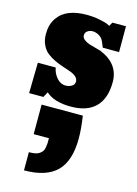

<svg xmlns="http://www.w3.org/2000/svg" viewBox="-142 -608 798 1121"><g transform="rotate(15 257.5 -47.0)"><path d="M119.1 329.1Q141.1 329.1 157.2 325.9Q173.3 322.8 183.3 315.2Q193.4 307.6 199.2 299.8Q205.1 292 207.8 277.3Q210.4 262.7 210.9 251.7Q211.4 240.7 211.4 220.2H119.1V41.5H368.2Q379.9 116.7 379.9 176.8Q379.9 312.5 316.4 375.7Q252.9 439 119.1 439ZM378.4 -371.6 374 -381.8Q370.1 -392.1 364.7 -403.8Q359.4 -415.5 357.4 -418Q348.1 -431.6 331.1 -440.4Q314 -449.2 297.4 -449.2Q279.3 -449.2 265.9 -439.7Q252.4 -430.2 252.4 -413.1Q252.4 -398.4 267.1 -387.2Q281.7 -376 298.8 -370.6Q315.9 -365.2 338.9 -359.4Q361.8 -353.5 368.7 -351.1Q486.3 -303.2 486.3 -192.9Q486.3 -93.8 435.5 -42.5Q384.8 8.8 285.6 8.8Q184.1 8.8 135.3 -37.1L117.7 -4.4H31.2L34.7 -189H142.6Q148.4 -155.3 170.9 -128.7Q193.4 -102.1 225.6 -102.1Q245.6 -102.1 262 -111.8Q278.3 -121.6 278.3 -140.1Q278.3 -156.7 264.9 -168.7Q251.5 -180.7 230.2 -188.5Q209 -196.3 183.1 -204.6Q157.2 -212.9 131.6 -224.9Q106 -236.8 84.7 -253.4Q63.5 -270 50 -298.3Q36.6 -326.7 36.6 -364.3Q36.6 -421.4 63.5 -460.2Q90.3 -499 134.5 -516.1Q178.7 -533.2 237.8 -533.2Q282.7 -533.2 319.8 -525.1Q356.9 -517.1 366.7 -512.5Q376.5 -507.8 381.3 -504.4L394.5 -527.8H476.6V-371.6Z"/></g></svg>

Font: Bevan
Style: Regular
Weight: 400
Foundry: vernon adams
Version: Version 1.000